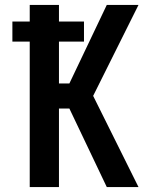

<svg xmlns="http://www.w3.org/2000/svg" viewBox="-20 -755 640 775"><path d="M100 0V-587H30V-668H100V-735H218V-668H319V-587H218V-418H260L411 -735H539L356 -368L539 0H411L260 -317H218V0Z"/></svg>

Font: Iosevka Extended
Style: Bold
Weight: 700
Width: 7
Monospace: yes
Designer: Belleve Invis
Foundry: Belleve Invis
Version: Version 32.5.0; ttfautohint (v1.8.4)